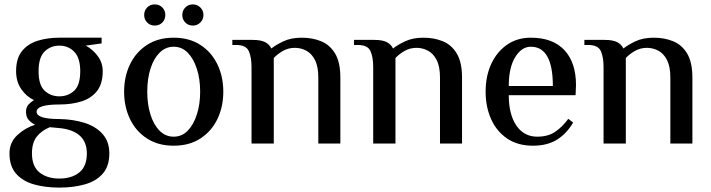

<svg xmlns="http://www.w3.org/2000/svg" viewBox="-20 -651 3225 871"><path d="M249 200Q185 200 134 185.5Q83 171 53 137Q23 103 23 45Q23 -5 58.5 -38Q94 -71 139 -85Q123 -93 110.5 -106.5Q98 -120 98 -144Q98 -165 109.5 -177Q121 -189 134 -197Q101 -212 77 -246Q53 -280 53 -328Q53 -386 79.5 -419Q106 -452 150.5 -466Q195 -480 249 -480H441V-454L369 -444Q401 -427 423.5 -396.5Q446 -366 446 -328Q446 -271 420 -238Q394 -205 349.5 -191Q305 -177 249 -177Q146 -177 146 -144Q146 -111 249 -111Q311 -110 362.5 -94Q414 -78 445 -43.5Q476 -9 476 45Q476 103 446 137Q416 171 364.5 185.5Q313 200 249 200ZM249 -214Q289 -214 316.5 -239.5Q344 -265 344 -328Q344 -388 317 -416Q290 -444 249 -444Q210 -444 182.5 -417.5Q155 -391 155 -328Q155 -265 182.5 -239.5Q210 -214 249 -214ZM249 159Q305 159 339.5 131.5Q374 104 374 45Q374 -53 259 -69L206 -74Q169 -59 147 -31.5Q125 -4 125 45Q125 104 159.5 131.5Q194 159 249 159Z M768 10Q697 10 646.5 -23Q596 -56 569.5 -111.5Q543 -167 543 -235Q543 -303 569.5 -358.5Q596 -414 646.5 -447Q697 -480 768 -480Q839 -480 889.5 -447Q940 -414 966.5 -358.5Q993 -303 993 -235Q993 -167 966.5 -111.5Q940 -56 889.5 -23Q839 10 768 10ZM768 -31Q805 -31 831.5 -58Q858 -85 873 -131.5Q888 -178 888 -235Q888 -293 873 -339Q858 -385 831.5 -412Q805 -439 768 -439Q731 -439 704 -412Q677 -385 662.5 -339Q648 -293 648 -235Q648 -178 662.5 -131.5Q677 -85 704 -58Q731 -31 768 -31ZM855 -535Q834 -535 820.5 -549Q807 -563 807 -583Q807 -603 820.5 -617Q834 -631 855 -631Q875 -631 889 -617Q903 -603 903 -583Q903 -563 889 -549Q875 -535 855 -535ZM682 -535Q661 -535 647.5 -549Q634 -563 634 -583Q634 -603 647.5 -617Q661 -631 682 -631Q703 -631 716.5 -617Q730 -603 730 -583Q730 -563 716.5 -549Q703 -535 682 -535Z M1121 0V-347Q1121 -392 1108.5 -419.5Q1096 -447 1051 -447H1034V-470H1126Q1163 -470 1182.5 -460Q1202 -450 1211 -431Q1231 -447 1265.5 -463.5Q1300 -480 1349 -480Q1397 -480 1436.5 -464Q1476 -448 1500 -408.5Q1524 -369 1524 -299V0H1424V-299Q1424 -349 1409 -378.5Q1394 -408 1369.5 -421Q1345 -434 1318 -434Q1288 -434 1263.5 -420Q1239 -406 1222 -388V0Z M1673 0V-347Q1673 -392 1660.5 -419.5Q1648 -447 1603 -447H1586V-470H1678Q1715 -470 1734.5 -460Q1754 -450 1763 -431Q1783 -447 1817.5 -463.5Q1852 -480 1901 -480Q1949 -480 1988.5 -464Q2028 -448 2052 -408.5Q2076 -369 2076 -299V0H1976V-299Q1976 -349 1961 -378.5Q1946 -408 1921.5 -421Q1897 -434 1870 -434Q1840 -434 1815.5 -420Q1791 -406 1774 -388V0Z M2398 10Q2328 10 2280 -23Q2232 -56 2207.5 -111.5Q2183 -167 2183 -235Q2183 -306 2208.5 -361Q2234 -416 2280 -448Q2326 -480 2388 -480Q2488 -480 2540.5 -423.5Q2593 -367 2593 -265L2591 -219H2288Q2288 -132 2322.5 -81.5Q2357 -31 2417 -31Q2466 -31 2498.5 -53Q2531 -75 2558 -112L2580 -95Q2550 -44 2506 -17Q2462 10 2398 10ZM2288 -261H2488Q2488 -439 2388 -439Q2346 -439 2317 -391.5Q2288 -344 2288 -261Z M2718 0V-347Q2718 -392 2705.5 -419.5Q2693 -447 2648 -447H2631V-470H2723Q2760 -470 2779.5 -460Q2799 -450 2808 -431Q2828 -447 2862.5 -463.5Q2897 -480 2946 -480Q2994 -480 3033.5 -464Q3073 -448 3097 -408.5Q3121 -369 3121 -299V0H3021V-299Q3021 -349 3006 -378.5Q2991 -408 2966.5 -421Q2942 -434 2915 -434Q2885 -434 2860.5 -420Q2836 -406 2819 -388V0Z"/></svg>

Font: El Messiri Medium
Style: Regular
Weight: 500
Designer: Mohamed Gaber
Foundry: Kief Type Foundry
Version: Version 2.020; ttfautohint (v1.8.3)